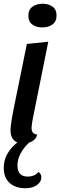

<svg xmlns="http://www.w3.org/2000/svg" viewBox="-26 -744 321 1022"><path d="M98 20Q66 20 48 2Q30 -16 30 -48Q30 -60 32 -77Q34 -94 37 -112.5Q40 -131 43.5 -147.5Q47 -164 49 -176L117 -510L231 -522L147 -104Q146 -96 144 -83.5Q142 -71 142 -62Q142 -47 149.5 -38Q157 -29 172 -28Q166 -3 144.5 8.5Q123 20 98 20ZM199 -598Q167 -598 146 -613.5Q125 -629 125 -660Q125 -693 147 -708.5Q169 -724 201 -724Q233 -724 254 -708.5Q275 -693 275 -662Q275 -629 253 -613.5Q231 -598 199 -598ZM109 258Q57 258 25.5 230Q-6 202 -6 150Q-6 106 15 71.5Q36 37 68 13Q100 -11 132 -22L166 -18V-12Q122 14 94.5 54.5Q67 95 67 137Q67 196 122 196Q139 196 154 190Q169 184 178 171Q186 176 190 183Q194 190 194 200Q194 224 170.5 241Q147 258 109 258Z"/></svg>

Font: Sansita Swashed Light
Style: Regular
Weight: 400
Version: Version 1.003